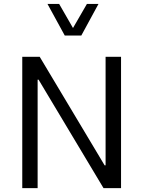

<svg xmlns="http://www.w3.org/2000/svg" viewBox="-20 -969 737 989"><path d="M523.9 -676.3H603.5V0H513.2L178.7 -558.6H173.8V0H94.7V-676.3H184.6L519 -117.2H523.9ZM224.6 -948.7H284.7L356 -824.7L427.7 -948.7H487.3L398.9 -786.1H313.5Z"/></svg>

Font: Estedad-FD Regular
Style: FD-Regular
Weight: 400
Designer: Amin Abedi
Version: Version 7.3